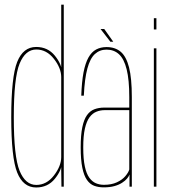

<svg xmlns="http://www.w3.org/2000/svg" viewBox="-20 -805 754 828"><path d="M245 0H255V-785H244V-73ZM136 3.5Q186 3.5 216.5 -34Q247 -71.5 247 -105.5L244 -127.5Q244 -89 212.5 -48.2Q181 -7.5 136.5 -7.5Q89.5 -7.5 64.5 -68.5Q39.5 -129.5 39.5 -299Q39.5 -469.5 64.5 -530.5Q89.5 -591.5 136.5 -591.5Q181 -591.5 212.5 -551.2Q244 -511 244 -472.5L247 -493.5Q247 -527.5 216.5 -565Q186 -602.5 136 -602.5Q80 -602.5 54.2 -538.2Q28.5 -474 28.5 -299Q28.5 -125 54.2 -60.8Q80 3.5 136 3.5Z M427 3Q454 3 473.5 -2.5Q493 -8 506.5 -16.8Q520 -25.5 527.8 -34.8Q535.5 -44 538.5 -52.5V0H548.5V-386.5Q548.5 -467.5 536.5 -514.5Q524.5 -561.5 500.5 -581.8Q476.5 -602 439.5 -602Q414 -602 394.5 -591.5Q375 -581 361.5 -557Q348 -533 340.2 -492.8Q332.5 -452.5 330.5 -392.5H341.5Q345 -466 356.8 -509.5Q368.5 -553 389.2 -572Q410 -591 439.5 -591Q471.5 -591 493.2 -571Q515 -551 526.2 -506Q537.5 -461 537.5 -386V-341H429.5Q406.5 -341 387.5 -334Q368.5 -327 355.2 -308.5Q342 -290 335 -256.5Q328 -223 328 -169.5Q328 -115.5 335 -81.5Q342 -47.5 355 -29Q368 -10.5 386.2 -3.8Q404.5 3 427 3ZM428 -8Q409.5 -8 393.5 -14.8Q377.5 -21.5 365 -38.8Q352.5 -56 345.8 -87.5Q339 -119 339 -169.5Q339 -219 346.2 -250.8Q353.5 -282.5 366.2 -299.5Q379 -316.5 395.8 -323.2Q412.5 -330 431.5 -330H537.5V-74Q533.5 -60.5 520.2 -45Q507 -29.5 484 -18.8Q461 -8 428 -8ZM456 -625H468.5L429.5 -680H413.5Z M643.5 0H654.5V-596.5H643.5ZM643.5 -726.5V-678H654.5V-726.5Z"/></svg>

Font: Anybody Thin Condensed
Style: Regular
Weight: 100
Width: 3
Version: Version 1.113;gftools[0.9.25]